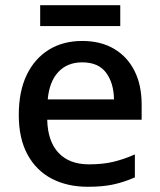

<svg xmlns="http://www.w3.org/2000/svg" viewBox="-20 -706 612 736"><path d="M295 -549Q366 -549 417 -519Q468 -489 495.5 -434.5Q523 -380 523 -305V-247H161Q163 -164 204.5 -120Q246 -76 321 -76Q373 -76 413.5 -85.5Q454 -95 497 -114V-26Q456 -8 415 1Q374 10 317 10Q238 10 178.5 -21Q119 -52 85.5 -113.5Q52 -175 52 -265Q52 -356 82.5 -419Q113 -482 167.5 -515.5Q222 -549 295 -549ZM295 -467Q238 -467 203.5 -430Q169 -393 163 -325H417Q416 -388 386.5 -427.5Q357 -467 295 -467ZM441 -686V-606H134V-686Z"/></svg>

Font: Noto Sans Vithkuqi Medium
Style: Regular
Weight: 500
Version: Version 1.001